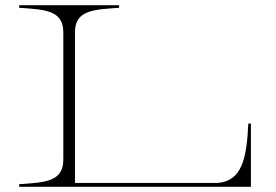

<svg xmlns="http://www.w3.org/2000/svg" viewBox="-20 -720 1062 740"><path d="M937 -244C931 -106 911 -23 820 -15H269V-596C269 -682 343 -683 439 -690V-700H54V-690C150 -683 224 -682 224 -596V-104C224 -18 150 -17 54 -10V0H947V-244Z"/></svg>

Font: Sprat Extended Thin
Style: Regular
Weight: 100
Width: 9
Designer: Ethan Nakache
Foundry: Collletttivo
Version: Version 2.000;Glyphs 3.2 (3217)